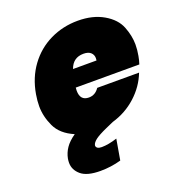

<svg xmlns="http://www.w3.org/2000/svg" viewBox="-140 -685 934 1013"><g transform="rotate(-20 326.5 -178.0)"><path d="M647 -287Q643 -264 636 -243H279Q278 -234 278 -226Q278 -170 327 -170Q363 -170 385 -203H620Q593 -133 535 -80.5Q477 -28 401 -6L358 13Q313 33 293 48Q273 63 270 78Q270 79 270 80Q270 88 277.5 93.5Q285 99 301 99Q338 99 388 83L368 199Q312 215 252 215Q177 215 143.5 186.5Q110 158 110 118Q110 107 112 95Q118 64 136 37.5Q154 11 190 -14Q117 -45 90.5 -102Q64 -159 64 -216Q64 -247 70 -282Q85 -370 133 -435.5Q181 -501 253 -536Q325 -571 409 -571Q493 -571 552.5 -536.5Q612 -502 632.5 -450Q653 -398 653 -349Q653 -320 647 -287ZM431 -340Q432 -347 432 -353Q432 -372 418.5 -384.5Q405 -397 378 -397Q319 -397 299 -340Z"/></g></svg>

Font: Fz Poppins Black
Style: Italic
Weight: 900
Italic angle: -10°
Designer: Ninad Kale (Devanagari), Jonny Pinhorn (Latin)
Foundry: Indian Type Foundry
Version: Vit hóa bi Vntype.Com & FontZin.Com